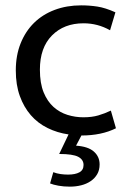

<svg xmlns="http://www.w3.org/2000/svg" viewBox="-20 -497 482 717"><path d="M291 -59Q323 -59 347 -66Q371 -73 394 -84L413 -18Q359 9 284 9L264 47Q309 50 330.5 69Q352 88 352 117Q352 138 343 153.5Q334 169 318.5 179.5Q303 190 283 195Q263 200 241 200Q218 200 198.5 196.5Q179 193 167 188L179 146Q192 151 206 153Q220 155 234 155Q261 155 276.5 146.5Q292 138 292 119Q292 99 272 88.5Q252 78 201 78L236 5Q194 -1 157.5 -19Q121 -37 95 -67Q69 -97 54 -138.5Q39 -180 39 -234Q39 -290 57 -335Q75 -380 107 -411.5Q139 -443 184 -460Q229 -477 283 -477Q314 -477 343.5 -472.5Q373 -468 411 -451L391 -384Q345 -410 292 -410Q219 -410 174 -364.5Q129 -319 129 -237Q129 -186 143 -152Q157 -118 180 -97.5Q203 -77 232 -68Q261 -59 291 -59Z"/></svg>

Font: Ek Mukta
Style: Regular
Weight: 400
Designer: Girish Dalvi and Yashodeep Gholap
Foundry: Ek Type
Version: Version 2.538;PS 1.001;hotconv 16.6.51;makeotf.lib2.5.65220;